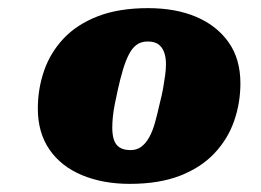

<svg xmlns="http://www.w3.org/2000/svg" viewBox="-20 -745 641 472"><path d="M299 -293Q233 -293 181.5 -314.5Q130 -336 101.5 -377.5Q73 -419 73 -478Q73 -527 88.5 -571.5Q104 -616 136.5 -650.5Q169 -685 220.5 -705Q272 -725 344 -725Q412 -725 462.5 -703.5Q513 -682 542 -641Q571 -600 571 -540Q571 -492 555.5 -447.5Q540 -403 507 -368Q474 -333 422.5 -313Q371 -293 299 -293ZM343 -643Q327 -643 316 -635Q305 -627 297 -611.5Q289 -596 282.5 -574.5Q276 -553 270 -526Q266 -508 262.5 -490.5Q259 -473 257.5 -458.5Q256 -444 256 -431Q256 -414 260 -401.5Q264 -389 274 -382.5Q284 -376 301 -376Q316 -376 327 -384Q338 -392 346.5 -407Q355 -422 361 -443.5Q367 -465 373 -492Q378 -511 381 -528Q384 -545 386 -560Q388 -575 388 -587Q388 -604 383.5 -616.5Q379 -629 369.5 -636Q360 -643 343 -643Z"/></svg>

Font: Roboto Serif Black
Style: Italic
Weight: 900
Italic angle: -10°
Version: Version 1.008